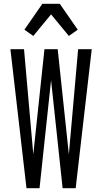

<svg xmlns="http://www.w3.org/2000/svg" viewBox="-20 -995 540 1015"><path d="M120 0 35 -735H107L156 -179L215 -735H285L344 -179L393 -735H465L380 0H311L250 -571L189 0ZM156 -805 109 -838 204 -975H296L391 -838L344 -805L250 -919Z"/></svg>

Font: HulyMono
Style: Regular
Weight: 400
Monospace: yes
Designer: Belleve Invis
Foundry: Belleve Invis
Version: Version 33.2.5; ttfautohint (v1.8.4)